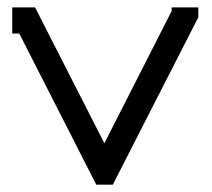

<svg xmlns="http://www.w3.org/2000/svg" viewBox="-20 -484 575 521"><path d="M518.1 -463.9V-437L286.1 17.1H241.2L32.2 -393.1H13.2V-463.9H75.2L263.2 -95.2L445.8 -454.1V-463.9Z"/></svg>

Font: Rawengulk
Style: Bold
Weight: 700
Version: Version 0.92